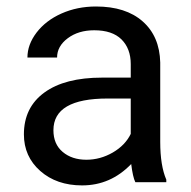

<svg xmlns="http://www.w3.org/2000/svg" viewBox="-20 -558 584 588"><path d="M394.5 0H489.3V-7.8C476.9 -36.5 470.7 -75 470.7 -123.5V-366.7C469.4 -420.1 451.5 -462 417 -492.4C382.5 -522.9 334.8 -538.1 273.9 -538.1C235.5 -538.1 200.3 -530.9 168.2 -516.6C136.1 -502.3 110.8 -482.8 92 -458.3C73.3 -433.7 64 -408.2 64 -381.8H154.8C154.8 -404.9 165.7 -424.6 187.5 -440.9C209.3 -457.2 236.3 -465.3 268.6 -465.3C305.3 -465.3 333.2 -456 352.1 -437.3C370.9 -418.5 380.4 -393.4 380.4 -361.8V-320.3H292.5C216.6 -320.3 157.8 -305.1 116 -274.7C74.1 -244.2 53.2 -201.5 53.2 -146.5C53.2 -101.2 69.9 -63.9 103.3 -34.4C136.6 -5 179.4 9.8 231.4 9.8C289.7 9.8 339.8 -12 381.8 -55.7C385.1 -29 389.3 -10.4 394.5 0ZM244.6 -68.8C215 -68.8 190.8 -76.8 171.9 -92.8C153 -108.7 143.6 -130.9 143.6 -159.2C143.6 -224 198.9 -256.3 309.6 -256.3H380.4V-147.9C369 -124.5 350.6 -105.5 325.2 -90.8C299.8 -76.2 272.9 -68.8 244.6 -68.8Z"/></svg>

Font: Roboto1
Style: rg
Weight: 400
Designer: Google
Version: Version 2.137; 2017